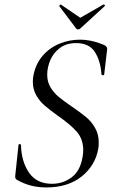

<svg xmlns="http://www.w3.org/2000/svg" viewBox="-20 -810 502 842"><path d="M53 -22Q45 -27 47 -41L61 -173Q61 -178 66.5 -178Q72 -178 72 -173Q74 -101 107.5 -52.5Q141 -4 208 -4Q257 -4 294.5 -32.5Q332 -61 342 -121Q345 -138 345 -151Q345 -200 316.5 -232.5Q288 -265 234 -302Q197 -329 175.5 -347.5Q154 -366 139 -392Q124 -418 124 -452Q124 -466 127 -481Q137 -531 167.5 -566Q198 -601 241 -618.5Q284 -636 330 -636Q383 -636 438 -612Q451 -605 450 -595L437 -484Q437 -480 431.5 -480Q426 -480 425 -484Q421 -543 396 -582Q371 -621 314 -621Q271 -621 242.5 -599.5Q214 -578 200.5 -546Q187 -514 187 -482Q187 -451 201.5 -427Q216 -403 237 -385.5Q258 -368 296 -342Q334 -316 357.5 -296.5Q381 -277 397 -249Q413 -221 413 -186Q413 -168 411 -158Q398 -84 338 -36Q278 12 183 12Q149 12 118 4.5Q87 -3 53 -22ZM240 -784Q240 -786 243 -788.5Q246 -791 247 -790L332 -732L433 -790H435Q438 -790 439.5 -787.5Q441 -785 439 -783L332 -685Q328 -681 322 -681Q317 -681 314 -685L240 -783Z"/></svg>

Font: Cormorant Garamond
Style: Italic
Weight: 400
Italic angle: -10°
Designer: Christian Thalmann (Catharsis Fonts)
Foundry: Catharsis Fonts
Version: Version 4.000